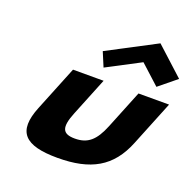

<svg xmlns="http://www.w3.org/2000/svg" viewBox="-146 -987 1153 1149"><g transform="rotate(20 430.5 -412.5)"><path d="M374.8 -678 412.9 -587 626.4 -699 749.5 -587 861 -678 683.4 -840ZM245.5 -513H440.2L341.6 -269C300.8 -168 314.7 -129 396.1 -129C477.5 -129 523 -168 563.8 -269L662.4 -513H857.1L741.1 -226C671.6 -54 549.1 15 337.9 15C126.7 15 60 -54 129.5 -226Z"/></g></svg>

Font: Hussar
Style: BdWideOblFour
Weight: 700
Foundry: Cannot Into Space Fonts
Version: Version 2.00